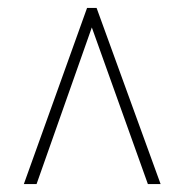

<svg xmlns="http://www.w3.org/2000/svg" viewBox="-20 -734 465 483"><path d="M40 -271H72L211 -665L352 -271H384L223 -714H199Z"/></svg>

Font: Noto Serif Armenian ExtraCondensed Thin
Style: Regular
Weight: 100
Width: 2
Designer: Monotype Design Team
Foundry: Monotype Imaging Inc.
Version: Version 2.008